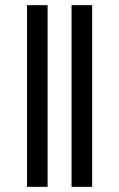

<svg xmlns="http://www.w3.org/2000/svg" viewBox="-20 -726 463 746"><path d="M165 -706H85V0H165ZM338 -706H258V0H338Z"/></svg>

Font: STIX Two Math
Style: Regular
Weight: 400
Designer: Ross Mills, John Hudson & Paul Hanslow, Tiro Typeworks Ltd; with portions MicroPress Inc., with additions and correction
Foundry: Tiro Typeworks Ltd
Version: Version 2.02 b142